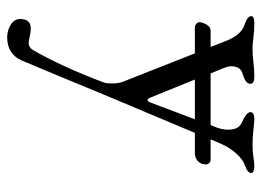

<svg xmlns="http://www.w3.org/2000/svg" viewBox="-117 -328 730 536"><g transform="rotate(90 248.0 -60.0)"><path d="M313 -239H202L252 -116Q260 -97 267 -117ZM33 249Q33 219 60 219Q68 219 81.5 222Q95 225 100 225Q112 225 119 214Q165 135 210 16Q213 7 213 -7Q213 -25 209 -36L129 -239H56Q51 -239 46.5 -243Q42 -247 42 -251Q42 -260 48.5 -271.5Q55 -283 66 -283H111L93 -329Q76 -370 48 -378Q25 -386 25 -396Q25 -405 45 -405Q66 -405 83.5 -402.5Q101 -400 118 -400Q135 -400 154 -402.5Q173 -405 194 -405Q214 -405 214 -394Q214 -380 185 -372Q165 -366 165 -340Q165 -331 173 -312L185 -283H329L334 -295Q342 -313 342 -332Q342 -362 322 -370Q293 -383 293 -394Q293 -405 313 -405Q320 -405 341.5 -402.5Q363 -400 384 -400Q404 -400 419 -402.5Q434 -405 443 -405Q463 -405 463 -396Q463 -386 440 -378Q425 -373 408 -354Q391 -335 381 -311L369 -283H426Q431 -283 435 -279Q439 -275 439 -271Q439 -256 430 -247.5Q421 -239 408 -239H351L245 13Q244 16 228.5 53Q213 90 190 146Q167 202 149 244Q131 285 84 285Q65 285 49 275Q33 265 33 249Z"/></g></svg>

Font: EB Garamond SC 12
Style: Regular
Weight: 400
Version: Version 0.016 ; ttfautohint (v0.97) -l 8 -r 50 -G 200 -x 0 -